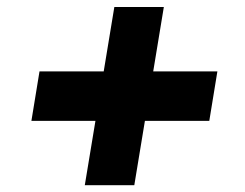

<svg xmlns="http://www.w3.org/2000/svg" viewBox="-20 -571 708 555"><path d="M225.1 -35.6 255.9 -221.7H70.8L94.2 -364.7H279.8L310.5 -550.8H453.6L422.9 -364.7H608.4L585 -221.7H398.9L368.2 -35.6Z"/></svg>

Font: Inter Display Extra Bold
Style: Italic
Weight: 800
Italic angle: -9.39999°
Designer: Rasmus Andersson
Foundry: rsms
Version: Version 4.000;git-4fc901f